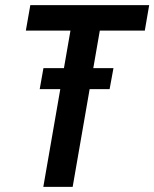

<svg xmlns="http://www.w3.org/2000/svg" viewBox="-20 -731 603 751"><path d="M387.7 -710.9 264.2 0H149.4L272.9 -710.9ZM563.5 -710.9 546.4 -611.3H81.1L98.6 -710.9ZM423.8 -464.4 408.7 -382.3H135.3L149.9 -464.4Z"/></svg>

Font: Roboto Condensed Medium
Style: Italic
Weight: 500
Italic angle: -12°
Designer: Christian Robertson
Foundry: Google
Version: Version 3.0; 2020